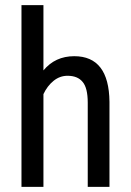

<svg xmlns="http://www.w3.org/2000/svg" viewBox="-20 -731 512 751"><path d="M149.9 -455.6Q195.8 -511.2 270.5 -511.2Q406.2 -511.2 408.2 -333V-2V0H406.2H324.7H323.2V-2V-329.1Q323.2 -387.2 303.2 -410.6Q283.7 -434.6 244.1 -434.6Q213.9 -434.6 189.5 -414.8Q165 -395 149.9 -362.8V-2V0H147.9H65.9H64V-2V-710.9H149.9Z"/></svg>

Font: MAUL Condensed
Style: Condensed Regular
Weight: 400
Designer: MAUL
Version: Version 1.0; 2020; ttfautohint (v1.8.3)